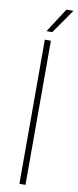

<svg xmlns="http://www.w3.org/2000/svg" viewBox="-108 -1026 428 1060"><g transform="rotate(10 106.5 -496.0)"><path d="M85 0V-808H119V0ZM86 -856 173.5 -992H213L118 -856Z"/></g></svg>

Font: Encode Sans Thin
Style: Regular
Weight: 250
Designer: Multiple Designers
Foundry: Impallari Type
Version: Version 2.000